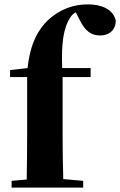

<svg xmlns="http://www.w3.org/2000/svg" viewBox="-20 -857 549 877"><path d="M26 -537V-505H104V-238C104 -171 103 -104 102 -37L33 -31V0H360V-31L269 -39C267 -106 266 -172 266 -238V-505H394V-546H264C260 -660 269 -730 303 -780C308 -788 316 -795 326 -801L342 -770C368 -714 398 -695 437 -695C483 -695 509 -724 509 -763C496 -817 441 -837 381 -837C318 -837 256 -817 199 -765C155 -722 118 -660 106 -546Z"/></svg>

Font: Noto Serif TC Black
Style: Regular
Weight: 900
Version: Version 1.001;PS 1.001;hotconv 16.6.54;makeotf.lib2.5.65590